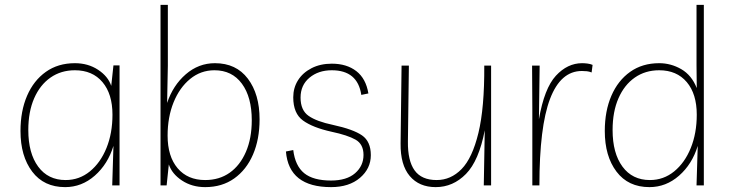

<svg xmlns="http://www.w3.org/2000/svg" viewBox="-20 -760 2989 787"><path d="M470 -492V0H440L445 -162Q422 -87 368.5 -40Q315 7 247 7Q160 7 112 -56.5Q64 -120 64 -223Q64 -305 91 -367.5Q118 -430 168 -465.5Q218 -501 287 -501Q341 -501 382 -474Q423 -447 436 -408L445 -492ZM287 -472Q230 -472 187 -442Q144 -412 120 -357Q96 -302 96 -227Q96 -132 136.5 -77Q177 -22 249 -22Q305 -22 348.5 -57.5Q392 -93 416.5 -153.5Q441 -214 441 -290Q441 -375 400 -423.5Q359 -472 287 -472Z M638 0V-740H668V-491L665 -338Q689 -410 741.5 -455.5Q794 -501 861 -501Q948 -501 996 -437.5Q1044 -374 1044 -271Q1044 -189 1017 -126.5Q990 -64 940 -28.5Q890 7 821 7Q767 7 726 -20Q685 -47 672 -86L663 0ZM821 -22Q879 -22 921.5 -52Q964 -82 988 -137.5Q1012 -193 1012 -267Q1012 -362 971.5 -417Q931 -472 859 -472Q803 -472 759.5 -436.5Q716 -401 691.5 -340.5Q667 -280 667 -204Q667 -119 708 -70.5Q749 -22 821 -22Z M1337 7Q1164 7 1152 -139L1182 -145Q1190 -80 1227 -50Q1264 -20 1337 -20Q1401 -20 1435.5 -50Q1470 -80 1470 -125Q1470 -169 1437.5 -187.5Q1405 -206 1339 -220Q1262 -237 1222 -266Q1182 -295 1182 -361Q1182 -400 1201.5 -431Q1221 -462 1257 -480.5Q1293 -499 1340 -499Q1401 -499 1440.5 -468.5Q1480 -438 1490 -377L1461 -371Q1446 -472 1340 -472Q1285 -472 1248.5 -441.5Q1212 -411 1212 -360Q1212 -308 1245 -285Q1278 -262 1345 -248Q1428 -230 1464 -205Q1500 -180 1500 -124Q1500 -69 1455.5 -31Q1411 7 1337 7Z M1766 7Q1698 7 1659.5 -38.5Q1621 -84 1622 -172L1626 -491H1656L1652 -180Q1651 -101 1679.5 -61.5Q1708 -22 1770 -22Q1828 -22 1872 -67Q1916 -112 1941 -215Q1966 -318 1965 -491H1993V0H1963L1967 -226Q1943 -101 1890 -47Q1837 7 1766 7Z M2405 -463Q2395 -467 2385.5 -468Q2376 -469 2365 -469Q2278 -469 2234.5 -354.5Q2191 -240 2191 0H2162V-314L2161 -491H2192L2189 -271Q2211 -398 2258.5 -449.5Q2306 -501 2366 -501Q2376 -501 2388 -499.5Q2400 -498 2409 -494Z M2865 -740V0H2835L2840 -162Q2817 -87 2763.5 -40Q2710 7 2642 7Q2555 7 2507 -56.5Q2459 -120 2459 -223Q2459 -305 2486 -367.5Q2513 -430 2563 -465.5Q2613 -501 2682 -501Q2730 -501 2772.5 -476.5Q2815 -452 2836 -399L2835 -491V-740ZM2682 -472Q2625 -472 2582 -442Q2539 -412 2515 -357Q2491 -302 2491 -227Q2491 -132 2531.5 -77Q2572 -22 2644 -22Q2700 -22 2743.5 -57.5Q2787 -93 2811.5 -153.5Q2836 -214 2836 -290Q2836 -375 2795 -423.5Q2754 -472 2682 -472Z"/></svg>

Font: Livvic Thin
Style: Regular
Weight: 250
Designer: Jacques Le Bailly, Baron von Fonthausen
Version: Version 1.001; ttfautohint (v1.8.2)